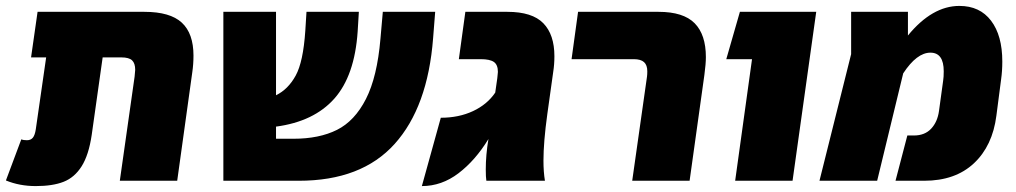

<svg xmlns="http://www.w3.org/2000/svg" viewBox="-43 -611 3435 649"><path d="M611 -423Q611 -394 607 -367L556 0H362L412 -352Q414 -370 414 -375Q414 -397 403.5 -407Q393 -417 367 -417H304L267 -155Q257 -87 233 -49Q209 -11 172 3.5Q135 18 78 18Q23 18 -23 -1L29 -140Q36 -137 48 -137Q61 -137 68 -145.5Q75 -154 78 -174L113 -417H62L84 -571H445Q532 -571 571.5 -534.5Q611 -498 611 -423Z M1428 -571 1421 -482Q1403 -249 1291 -124.5Q1179 0 967 0H712V-571H890V-289Q931 -309 956.5 -355.5Q982 -402 989 -507L993 -571H1170L1166 -505Q1156 -355 1087 -277.5Q1018 -200 890 -183V-142H949Q1036 -142 1096 -172Q1156 -202 1194 -276.5Q1232 -351 1243 -480L1251 -571Z M1831 -421Q1831 -393 1827 -368L1807 -225Q1794 -131 1794 -68Q1794 -30 1799 0H1601Q1599 -12 1599 -38Q1599 -87 1608 -141Q1564 -69 1507 -25.5Q1450 18 1383 18L1447 -213Q1508 -213 1556 -235.5Q1604 -258 1631 -298L1638 -347Q1640 -363 1640 -368Q1640 -392 1626.5 -401.5Q1613 -411 1582 -411H1508L1530 -571H1672Q1756 -571 1793.5 -532.5Q1831 -494 1831 -421Z M2144 -352Q2145 -359 2145 -370Q2145 -391 2134 -401Q2123 -411 2099 -411H1889L1911 -571H2183Q2267 -571 2305 -532.5Q2343 -494 2343 -418Q2343 -395 2338 -358L2288 0H2094Z M2499 -411H2412L2458 -571H2716L2636 0H2442Z M3345 -403Q3345 -371 3341 -343L3325 -220Q3312 -118 3249 -59Q3186 0 3081 0H2984L3024 -153H3046Q3083 -153 3104.5 -176Q3126 -199 3131 -236L3145 -338Q3147 -350 3147 -370Q3147 -433 3102 -433Q3056 -433 3010 -363L2922 0H2727L2834 -428V-571H3026V-491Q3108 -591 3200 -591Q3269 -591 3307 -541Q3345 -491 3345 -403Z"/></svg>

Font: FiraGO Heavy
Style: Italic
Weight: 900
Italic angle: -8°
Designer: bBox Type GmbH
Foundry: bBox Type GmbH
Version: Version 1.001